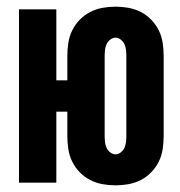

<svg xmlns="http://www.w3.org/2000/svg" viewBox="-20 -548 540 576"><path d="M327 8Q307 8 287.5 4.5Q268 1 250.5 -8Q233 -17 219 -31.5Q205 -46 196.5 -63.5Q188 -81 185 -100.5Q182 -120 182 -140V-213H149V0H37V-520H149V-307H182V-380Q182 -400 185 -419.5Q188 -439 196.5 -456.5Q205 -474 219 -488.5Q233 -503 250.5 -512Q268 -521 287.5 -524.5Q307 -528 327 -528Q346 -528 365.5 -524.5Q385 -521 402.5 -512Q420 -503 434 -488.5Q448 -474 456.5 -456.5Q465 -439 468 -419.5Q471 -400 471 -380V-140Q471 -120 468 -100.5Q465 -81 456.5 -63.5Q448 -46 434 -31.5Q420 -17 402.5 -8Q385 1 365.5 4.5Q346 8 327 8ZM327 -85Q335 -85 342.5 -91Q350 -97 353.5 -105Q357 -113 358 -122Q359 -131 359 -140V-380Q359 -389 358 -398Q357 -407 353.5 -415Q350 -423 342.5 -429Q335 -435 327 -435Q318 -435 310.5 -429Q303 -423 299.5 -415Q296 -407 295 -398Q294 -389 294 -380V-140Q294 -131 295 -122Q296 -113 299.5 -105Q303 -97 310.5 -91Q318 -85 327 -85Z"/></svg>

Font: Iosevka Curly Heavy
Style: Regular
Weight: 900
Monospace: yes
Designer: Belleve Invis
Foundry: Belleve Invis
Version: Version 22.1.2; ttfautohint (v1.8.4)